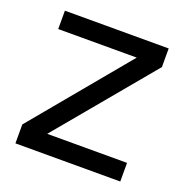

<svg xmlns="http://www.w3.org/2000/svg" viewBox="-97 -589 653 678"><g transform="rotate(20 229.0 -250.0)"><path d="M425 -430 125 -70H425V0H31V-71L330 -431H35V-500H425Z"/></g></svg>

Font: Questrial
Style: Regular
Weight: 400
Designer: Joe Prince
Foundry: Joe Prince
Version: Version 1.002